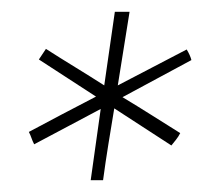

<svg xmlns="http://www.w3.org/2000/svg" viewBox="-20 -740 375 326"><path d="M188 -575Q218 -591 246.5 -606.5Q275 -622 305 -638Q304 -642 302 -646.5Q300 -651 297 -656L180 -595L200 -720H175L157 -595Q132 -611 107.5 -626Q83 -641 58 -657L46 -639Q71 -623 94.5 -607.5Q118 -592 143 -576Q114 -561 85.5 -546Q57 -531 29 -516Q32 -510 33.5 -505.5Q35 -501 38 -495Q66 -510 94.5 -525Q123 -540 151 -555L134 -434H155Q159 -464 164 -495Q169 -526 174 -556Q206 -535 222.5 -524.5Q239 -514 271 -493Q275 -498 279 -503Q283 -508 286 -514Q262 -529 237.5 -544.5Q213 -560 188 -575Z"/></svg>

Font: Josefin Slab Thin ExtraLight
Style: Italic
Weight: 250
Italic angle: -12°
Version: Version 2.000